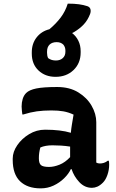

<svg xmlns="http://www.w3.org/2000/svg" viewBox="-20 -1027 640 1057"><path d="M353 -1007Q389 -1007 414.5 -1003.5Q440 -1000 461 -993Q475 -988 478 -976Q481 -964 476 -950Q463 -916 441 -892.5Q419 -869 387 -850Q382 -847 377 -845Q399 -828 411.5 -802.5Q424 -777 424 -745V-738Q424 -679 385 -641.5Q346 -604 286 -604Q229 -604 192 -639Q155 -674 155 -732V-739Q155 -787 181.5 -821Q208 -855 252 -866Q289 -897 314.5 -931Q340 -965 353 -1007ZM292 -795Q267 -795 253 -781.5Q239 -768 239 -743V-736Q239 -719 245 -707Q255 -700 265 -697Q275 -694 288 -694Q311 -694 325.5 -707Q340 -720 340 -742V-749Q340 -767 329 -781Q315 -795 292 -795ZM510 -354V-132Q518 -127 530 -127Q541 -127 552 -130.5Q563 -134 573 -142H579Q580 -136 580.5 -132Q581 -128 581 -120Q581 -92 571.5 -64.5Q562 -37 547 -22Q531 -6 516 0.5Q501 7 486 7Q446 7 416.5 -24.5Q387 -56 374 -96H370Q358 -70 333 -45.5Q308 -21 275 -5.5Q242 10 204 10Q131 10 90.5 -29Q50 -68 50 -147V-154Q50 -191 75 -227.5Q100 -264 140.5 -288.5Q181 -313 228 -313Q314 -313 370 -296Q372 -318 376 -342.5Q380 -367 385 -396Q357 -409 329 -414Q301 -419 263 -419Q218 -419 182.5 -414Q147 -409 109 -397H103Q102 -406 100.5 -417.5Q99 -429 99 -441Q99 -463 105 -482.5Q111 -502 124 -515Q141 -532 180 -540Q219 -548 295 -548Q363 -548 411 -518.5Q459 -489 484.5 -444.5Q510 -400 510 -354ZM194 -155Q194 -128 205.5 -118Q217 -108 250 -108Q277 -108 308 -120.5Q339 -133 366 -162V-220Q340 -224 315.5 -225.5Q291 -227 269 -227Q229 -227 202 -215Q198 -200 196 -186Q194 -172 194 -157Z"/></svg>

Font: Recursive Mn Csl St
Style: Bold
Weight: 700
Monospace: yes
Version: Version 1.079;hotconv 1.0.112;makeotfexe 2.5.65598; ttfautoh